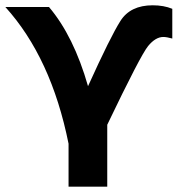

<svg xmlns="http://www.w3.org/2000/svg" viewBox="-20 -702 671 722"><path d="M311 -377.9Q395.5 -564.5 432.9 -623.3Q470.2 -682.1 554.2 -682.1Q595.7 -682.1 627.9 -668.9V-557.1Q606.4 -563 594.2 -563Q564.9 -563 536.9 -528.8Q508.8 -494.6 383.3 -232.9V0H237.8V-161.6Q172.9 -484.9 0 -675.8H164.1Q257.3 -565.9 311 -377.9Z"/></svg>

Font: Cadman
Style: Bold
Weight: 700
Designer: Paul James MIller
Foundry: High-Logic / Made with FontCreator
Version: Version 2.114;March 28, 2021;FontCreator 13.0.0.2683 64-bit